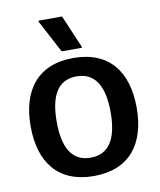

<svg xmlns="http://www.w3.org/2000/svg" viewBox="-81 -764 700 841"><g transform="rotate(-10 269.0 -344.0)"><path d="M314.2 -550V-555L252.5 -700H147.5V-695L224.2 -550ZM269.2 12.5C428.3 12.5 505 -90 505 -250C505 -410 428.3 -512.5 269.2 -512.5C110 -512.5 33.3 -410 33.3 -250C33.3 -90 110 12.5 269.2 12.5ZM269.2 -69.2C185.8 -69.2 149.2 -134.2 149.2 -250C149.2 -365.8 185.8 -430.8 269.2 -430.8C351.7 -430.8 389.2 -365.8 389.2 -250C389.2 -134.2 351.7 -69.2 269.2 -69.2Z"/></g></svg>

Font: Familjen Grotesk Medium
Style: Regular
Weight: 500
Designer: Anders Wikstroem, Jonas Baeckman, Matilda Gysing, Kristian Moeller
Foundry: Familjen STHLM AB
Version: Version 2.000